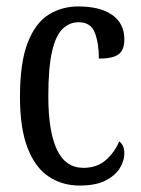

<svg xmlns="http://www.w3.org/2000/svg" viewBox="-20 -566 437 596"><path d="M227 10Q173 10 131 -18Q89 -46 65.5 -107Q42 -168 42 -265Q42 -372 66 -433.5Q90 -495 131 -520.5Q172 -546 223 -546Q291 -546 328.5 -519.5Q366 -493 366 -444Q366 -410 347.5 -397Q329 -384 287 -384Q287 -431 274.5 -464Q262 -497 224 -497Q196 -497 174.5 -476.5Q153 -456 141.5 -406Q130 -356 130 -266Q130 -159 156.5 -102Q183 -45 239 -45Q282 -45 309.5 -70Q337 -95 350 -127Q358 -121 362 -112Q366 -103 366 -89Q366 -68 352.5 -45Q339 -22 308.5 -6Q278 10 227 10Z"/></svg>

Font: Noto Serif Hebrew ExtraCondensed
Style: Regular
Weight: 400
Width: 2
Designer: Monotype Design Team
Foundry: Monotype Imaging Inc.
Version: Version 2.004; ttfautohint (v1.8.4.7-5d5b)